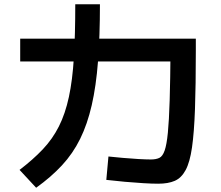

<svg xmlns="http://www.w3.org/2000/svg" viewBox="-20 -838 1040 903"><path d="M724 26Q695 26 654 23.5Q613 21 567.5 17Q522 13 480 8L490 -102Q519 -99 557 -95.5Q595 -92 631.5 -90Q668 -88 689 -88Q714 -88 729.5 -95.5Q745 -103 754.5 -130.5Q764 -158 769.5 -214Q775 -270 778 -366.5Q781 -463 782 -611L843 -549H75V-656H901V-599Q901 -436 897 -325Q893 -214 883 -144.5Q873 -75 853 -38Q833 -1 802 12.5Q771 26 724 26ZM72 -39Q135 -87 181 -135.5Q227 -184 257 -243.5Q287 -303 304 -382Q321 -461 327.5 -568Q334 -675 334 -818H450Q450 -667 441 -550Q432 -433 411.5 -343.5Q391 -254 357 -185Q323 -116 271.5 -60.5Q220 -5 150 45Z"/></svg>

Font: M PLUS 1 SemiBold
Style: Regular
Weight: 600
Designer: Coji Morishita
Foundry: UNDERFOREST DESIGN
Version: Version 1.001